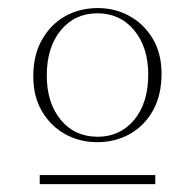

<svg xmlns="http://www.w3.org/2000/svg" viewBox="-20 -735 484 476"><path d="M78.5 -278.5V-301H365V-278.5ZM222 -396Q278 -396 312.8 -438Q347.5 -480 347.5 -550Q347.5 -617.5 312.8 -659.8Q278 -702 221.5 -702Q165.5 -702 130.8 -660Q96 -618 96 -547.5Q96 -480 130.5 -438Q165 -396 222 -396ZM221 -382.5Q178 -382.5 142 -402.2Q106 -422 84.2 -458.8Q62.5 -495.5 62.5 -546Q62.5 -598 83.8 -636Q105 -674 141 -694.5Q177 -715 222.5 -715Q265.5 -715 301.2 -695.2Q337 -675.5 358.8 -639Q380.5 -602.5 380.5 -552Q380.5 -499.5 359.5 -461.5Q338.5 -423.5 302.2 -403Q266 -382.5 221 -382.5Z"/></svg>

Font: Newsreader 60pt ExtraLight
Style: Regular
Weight: 250
Designer: Hugues Gentile
Foundry: Production Type
Version: Version 1.003